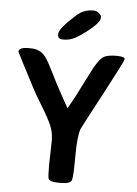

<svg xmlns="http://www.w3.org/2000/svg" viewBox="-60 -969 722 1009"><g transform="rotate(5 300.5 -464.5)"><path d="M251.5 -757.8H243.2Q217.8 -757.8 217.8 -779.3V-785.2Q217.8 -814 304.2 -890.6Q340.8 -923.3 388.2 -923.3H394Q408.7 -923.3 421.1 -912.4Q433.6 -901.4 433.6 -896V-888.2Q433.6 -857.4 335.4 -788.6Q291.5 -757.8 251.5 -757.8ZM17.6 -673.3Q17.6 -696.8 67.9 -696.8H80.1Q133.3 -696.8 161.1 -657.2Q177.7 -633.8 203.6 -580.8Q229.5 -527.8 264.6 -463.9Q299.8 -399.9 300.8 -399.9Q301.3 -399.9 338.9 -469.7Q375 -539.1 398.4 -586.9Q439 -670.9 469.7 -686.5Q490.7 -696.8 533.9 -696.8Q577.1 -696.8 577.1 -682.6Q577.1 -673.3 479 -489Q380.9 -304.7 378.4 -297.9Q363.3 -257.3 363.3 -150.6Q363.3 -43.9 356.4 -24.9Q349.6 -5.9 296.4 -5.9H283.7Q241.2 -5.9 233.9 -22.5Q230 -31.2 230 -93.3L232.9 -220.7Q232.9 -266.1 217.5 -302Q202.1 -337.9 165.8 -397.5Q129.4 -457 114.7 -484.9Q17.6 -671.4 17.6 -673.3Z"/></g></svg>

Font: Averia Sans Libre
Style: Bold
Weight: 700
Version: Version 1.002